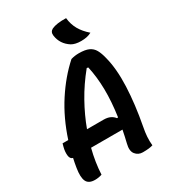

<svg xmlns="http://www.w3.org/2000/svg" viewBox="-223 -1048 1045 1170"><g transform="rotate(-30 300.0 -463.0)"><path d="M143 0Q119 8 94 8Q49 8 35.5 -21.5Q22 -51 32 -112Q37 -144 44 -175Q25 -179 22 -205Q19 -231 27 -262L33 -284H73Q116 -416 184.5 -521.5Q253 -627 337 -702Q364 -710 393 -710Q437 -710 462 -698.5Q487 -687 500.5 -663Q514 -639 523 -601Q546 -513 541 -391Q536 -269 509 -126Q502 -91 500 -61Q498 -31 501 0Q489 4 471.5 6Q454 8 430 8Q398 8 379 -16Q360 -40 372 -87Q383 -132 391 -174H170Q147 -84 143 0ZM321 -284Q349 -284 367.5 -275Q386 -266 397 -251L405 -252Q420 -356 418.5 -443Q417 -530 400 -606L390 -608Q327 -531 281 -448.5Q235 -366 205 -284ZM433 -934Q438 -888 458.5 -852Q479 -816 517 -783Q500 -774 482 -770.5Q464 -767 444 -767Q402 -767 377 -782Q322 -817 313 -880Q309 -908 332 -920Q366 -936 433 -934Z"/></g></svg>

Font: Recursive Mn Csl St SmB
Style: Italic
Weight: 600
Italic angle: -15°
Monospace: yes
Version: Version 1.079;hotconv 1.0.112;makeotfexe 2.5.65598; ttfautoh